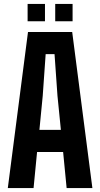

<svg xmlns="http://www.w3.org/2000/svg" viewBox="-20 -964 514 984"><path d="M20 0 123.5 -800H350L453.5 0H321.5L303.5 -185H170L152 0ZM182 -298.5H292L274.5 -473.5L259.5 -686.5H214L199 -473ZM263 -855V-944H352V-855ZM121.5 -855V-944H210.5V-855Z"/></svg>

Font: Big Shoulders
Style: Bold
Weight: 700
Designer: Patric King
Foundry: XO Type Co
Version: Version 2.002